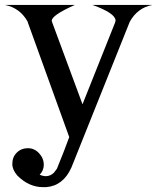

<svg xmlns="http://www.w3.org/2000/svg" viewBox="-40 -546 636 777"><path d="M-19.5 -525.9H262.7Q169.4 -484.4 169.4 -461.9Q169.4 -460 170.4 -458L171.9 -453.6L293.9 -124L425.3 -453.6L426.8 -458.5Q427.7 -461.9 427.7 -463.9Q425.3 -493.2 334.5 -525.9H576.2Q516.1 -514.2 484.9 -457.5L483.4 -453.6L254.9 117.2L249 131.8Q215.8 206.1 146.5 211.4Q143.6 211.4 140.1 211.4Q137.2 211.4 134.3 211.4Q76.7 211.4 29.8 164.1Q9.8 140.6 9.8 117.7Q9.8 89.8 27.3 72.3Q45.9 53.7 72.8 53.7Q99.1 53.7 118.2 74.2Q137.2 94.7 137.2 121.1Q137.2 143.6 120.6 161.1Q134.3 167 146 167Q165 166.5 178.7 152.3L190.4 136.7Q221.2 61.5 240.2 8.8L73.2 -453.6L72.8 -455.1L71.3 -459.5Q40 -514.2 -19.5 -525.9Z"/></svg>

Font: Modern Antiqua
Style: Regular
Weight: 500
Version: Version 1.0